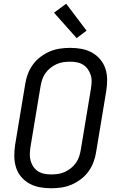

<svg xmlns="http://www.w3.org/2000/svg" viewBox="-20 -999 640 1027"><path d="M254 8Q222 8 192.5 2.5Q163 -3 137.5 -17Q112 -31 93 -53.5Q74 -76 65.5 -104Q57 -132 56.5 -162.5Q56 -193 61 -225L115 -550Q119 -577 129 -603.5Q139 -630 156 -653.5Q173 -677 197 -695Q221 -713 247 -724Q273 -735 301 -739Q329 -743 355 -743Q387 -743 416.5 -737.5Q446 -732 471.5 -718Q497 -704 516 -681.5Q535 -659 544 -631Q553 -603 553 -572.5Q553 -542 548 -510L494 -185Q490 -158 480 -131.5Q470 -105 453 -81.5Q436 -58 412 -40Q388 -22 362 -11Q336 0 308 4Q280 8 254 8ZM254 -66Q272 -66 290 -68.5Q308 -71 326 -79Q344 -87 359.5 -99.5Q375 -112 386 -127.5Q397 -143 403 -161Q409 -179 412 -197L466 -522Q469 -541 470 -560Q471 -579 465.5 -596.5Q460 -614 450 -628.5Q440 -643 425 -652.5Q410 -662 392 -665.5Q374 -669 355 -669Q337 -669 319 -666.5Q301 -664 283 -656Q265 -648 249.5 -635.5Q234 -623 223 -607.5Q212 -592 206 -574Q200 -556 197 -538L143 -213Q140 -194 139.5 -175Q139 -156 144 -138.5Q149 -121 159 -106.5Q169 -92 184 -82.5Q199 -73 217 -69.5Q235 -66 254 -66ZM390 -795 269 -931 334 -979 443 -835Z"/></svg>

Font: Iosevka Extended Oblique
Style: Regular
Weight: 400
Width: 7
Italic angle: -9°
Monospace: yes
Designer: Belleve Invis
Foundry: Belleve Invis
Version: Version 32.0.1; ttfautohint (v1.8.4)